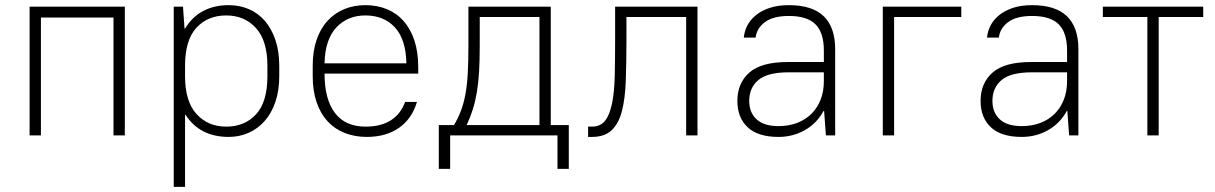

<svg xmlns="http://www.w3.org/2000/svg" viewBox="-20 -526 4720 746"><path d="M95 -500H465V0H421V-458H139V0H95Z M655 -500H691L697 -415H699Q726 -460 769 -483Q812 -506 869 -506Q911 -506 947 -490.5Q983 -475 1009 -445Q1035 -415 1050 -371Q1065 -327 1065 -270V-230Q1065 -174 1050 -130Q1035 -86 1008.5 -56Q982 -26 946 -10Q910 6 869 6Q756 6 701 -80H699V200H655ZM859 -34Q931 -34 975 -82Q1019 -130 1019 -230V-270Q1019 -368 974.5 -417Q930 -466 859 -466Q787 -466 743 -418Q699 -370 699 -270V-230Q699 -132 743.5 -83Q788 -34 859 -34Z M1405 6Q1358 6 1319 -9.5Q1280 -25 1252.5 -55Q1225 -85 1210 -129Q1195 -173 1195 -230V-270Q1195 -327 1210 -371Q1225 -415 1252.5 -445Q1280 -475 1317.5 -490.5Q1355 -506 1400 -506Q1445 -506 1483 -490.5Q1521 -475 1548 -444.5Q1575 -414 1590 -369Q1605 -324 1605 -265V-240H1241Q1241 -140 1281.5 -87Q1322 -34 1400 -34Q1460 -34 1498.5 -58.5Q1537 -83 1554 -130H1600Q1581 -65 1530.5 -29.5Q1480 6 1405 6ZM1400 -466Q1330 -466 1286.5 -419Q1243 -372 1241 -280H1559Q1557 -374 1514 -420Q1471 -466 1400 -466Z M1685 -40H1744Q1760 -67 1771 -96Q1782 -125 1788.5 -160.5Q1795 -196 1797.5 -242Q1800 -288 1800 -350V-500H2120V-40H2190V130H2146V0H1729V130H1685ZM2076 -40V-460H1844V-350Q1844 -293 1841.5 -249Q1839 -205 1833 -169Q1827 -133 1817.5 -102.5Q1808 -72 1794 -42V-40Z M2265 -34H2280Q2313 -34 2331 -57Q2349 -80 2358 -124Q2367 -168 2368.5 -231Q2370 -294 2370 -375V-500H2690V0H2646V-460H2414V-375Q2414 -285 2411.5 -214Q2409 -143 2396.5 -94.5Q2384 -46 2356.5 -20Q2329 6 2280 6H2265Z M3005 6Q2925 6 2885 -31.5Q2845 -69 2845 -134Q2845 -203 2891.5 -244Q2938 -285 3040 -285H3181V-330Q3181 -399 3148.5 -431.5Q3116 -464 3045 -464Q2984 -464 2952 -440Q2920 -416 2916 -380H2870Q2872 -404 2883.5 -426.5Q2895 -449 2917 -467Q2939 -485 2971 -495.5Q3003 -506 3045 -506Q3136 -506 3180.5 -463Q3225 -420 3225 -335V0H3189L3182 -95H3180Q3154 -47 3107.5 -20.5Q3061 6 3005 6ZM3005 -36Q3045 -36 3077.5 -48.5Q3110 -61 3133 -84Q3156 -107 3168.5 -139Q3181 -171 3181 -210V-245H3045Q2962 -245 2926.5 -215Q2891 -185 2891 -134Q2891 -89 2919.5 -62.5Q2948 -36 3005 -36Z M3410 -500H3715V-460H3454V0H3410Z M3950 6Q3870 6 3830 -31.5Q3790 -69 3790 -134Q3790 -203 3836.5 -244Q3883 -285 3985 -285H4126V-330Q4126 -399 4093.5 -431.5Q4061 -464 3990 -464Q3929 -464 3897 -440Q3865 -416 3861 -380H3815Q3817 -404 3828.5 -426.5Q3840 -449 3862 -467Q3884 -485 3916 -495.5Q3948 -506 3990 -506Q4081 -506 4125.5 -463Q4170 -420 4170 -335V0H4134L4127 -95H4125Q4099 -47 4052.5 -20.5Q4006 6 3950 6ZM3950 -36Q3990 -36 4022.5 -48.5Q4055 -61 4078 -84Q4101 -107 4113.5 -139Q4126 -171 4126 -210V-245H3990Q3907 -245 3871.5 -215Q3836 -185 3836 -134Q3836 -89 3864.5 -62.5Q3893 -36 3950 -36Z M4438 -460H4265V-500H4655V-460H4482V0H4438Z"/></svg>

Font: PT Root UI Light
Style: Regular
Weight: 300
Designer: Vitaly Kuzmin
Foundry: ParaType Ltd.
Version: Version 2.000G